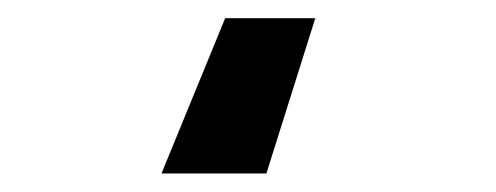

<svg xmlns="http://www.w3.org/2000/svg" viewBox="-20 -33 540 209"><path d="M323.2 -13.2 270 155.8H155.8L225.1 -13.2Z"/></svg>

Font: D-DIN-PRO
Style: Bold
Weight: 700
Designer: Charles Nix
Foundry: Datto Inc.
Version: Version 1.000;hotconv 1.0.109;makeotfexe 2.5.65596